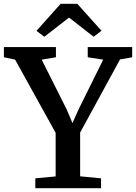

<svg xmlns="http://www.w3.org/2000/svg" viewBox="-36 -991 716 1011"><path d="M257 -62V-291.5L43.5 -677L-15.5 -689.5V-743H258.5V-689.5L183.5 -677L314.5 -416L345.5 -343L378 -415.5L507.5 -677L426 -689.5V-743H660V-689.5L596 -678L386 -293V-62.5L496 -52V0H150V-52ZM197.5 -797.5 156 -828.5 283.5 -971H371L498.5 -829L457 -797.5L327.5 -898.5Z"/></svg>

Font: Merriweather 24pt SemiBold
Style: Regular
Weight: 600
Designer: Eben Sorkin
Foundry: Eben Sorkin
Version: Version 2.100